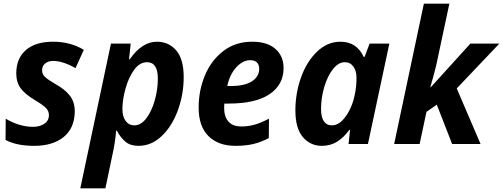

<svg xmlns="http://www.w3.org/2000/svg" viewBox="-20 -780 2725 1040"><path d="M10 -22 11 -137Q86 -93 159 -93Q195 -93 220 -109.5Q245 -126 245 -157Q245 -178 229.5 -194.5Q214 -211 167 -239Q115 -270 91.5 -302.5Q68 -335 68 -384Q69 -465 121 -509.5Q173 -554 267 -554Q362 -554 434 -510L389 -411Q320 -450 268 -450Q242 -450 225 -436.5Q208 -423 208 -399Q208 -379 222.5 -364.5Q237 -350 278 -326Q331 -297 358 -262.5Q385 -228 385 -176Q384 -86 325 -38Q266 10 165 10Q70 10 10 -22Z M581 -544H688L679 -459H683Q749 -554 830 -554Q894 -554 934.5 -507Q975 -460 975 -362Q975 -270 944 -184Q913 -98 857 -44Q801 10 730 10Q687 10 660.5 -11.5Q634 -33 613 -72H609Q604 -7 588 63L551 240H415ZM835 -355Q835 -443 776 -443Q736 -443 706 -401Q676 -359 659.5 -299Q643 -239 643 -189Q643 -149 660.5 -125Q678 -101 708 -101Q743 -101 772 -138.5Q801 -176 818 -235.5Q835 -295 835 -355Z M1056 -197Q1056 -290 1090 -371.5Q1124 -453 1189.5 -503.5Q1255 -554 1346 -554Q1428 -554 1472 -515Q1516 -476 1516 -411Q1516 -322 1441 -270.5Q1366 -219 1218 -219H1195Q1194 -211 1194 -196Q1194 -148 1217.5 -121.5Q1241 -95 1286 -95Q1325 -95 1358.5 -104.5Q1392 -114 1437 -137L1436 -32Q1394 -10 1352.5 0Q1311 10 1256 10Q1162 10 1109 -43Q1056 -96 1056 -197ZM1229 -314Q1305 -314 1344.5 -339.5Q1384 -365 1384 -407Q1384 -430 1371.5 -442Q1359 -454 1335 -454Q1295 -454 1259.5 -415Q1224 -376 1211 -314Z M1580 -182Q1580 -275 1610.5 -360.5Q1641 -446 1697 -500Q1753 -554 1824 -554Q1912 -554 1950 -472H1955L1982 -544H2089L1973 0H1868L1876 -76H1872Q1842 -35 1806 -12.5Q1770 10 1723 10Q1661 10 1620.5 -37.5Q1580 -85 1580 -182ZM1903 -274Q1911 -313 1911 -359Q1911 -396 1894 -419.5Q1877 -443 1848 -443Q1813 -443 1783.5 -405.5Q1754 -368 1736.5 -309Q1719 -250 1719 -189Q1719 -146 1734 -123.5Q1749 -101 1778 -101Q1819 -101 1854.5 -152Q1890 -203 1903 -274Z M2276 -760H2414L2343 -427Q2336 -396 2311 -308H2314L2528 -544H2685L2454 -301L2583 0H2429L2346 -213L2290 -174L2253 0H2115Z"/></svg>

Font: Noto Sans Display
Style: Bold Italic
Weight: 700
Italic angle: -12°
Designer: Monotype Design team
Foundry: Monotype Imaging Inc.
Version: Version 1.000